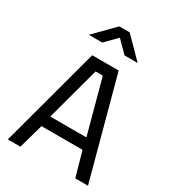

<svg xmlns="http://www.w3.org/2000/svg" viewBox="-218 -1036 1033 1151"><g transform="rotate(30 299.0 -460.5)"><path d="M22 0 208 -690H391L577 0H489L441 -170H157L109 0ZM174 -246H424L324 -616H274ZM129 -786 262 -921H334L467 -786H376L299 -864L222 -786Z"/></g></svg>

Font: Cairo Play Medium
Style: Regular
Weight: 500
Version: Version 3.119